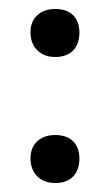

<svg xmlns="http://www.w3.org/2000/svg" viewBox="-20 -397 244 428"><path d="M48 -44Q48 -68 63 -82Q78 -96 103 -96Q129 -96 143 -82Q157 -68 157 -44Q157 -18 143 -3.5Q129 11 103 11Q78 11 63 -4Q48 -19 48 -44ZM48 -325Q48 -349 63 -363Q78 -377 103 -377Q129 -377 143 -363Q157 -349 157 -325Q157 -299 143 -284.5Q129 -270 103 -270Q78 -270 63 -285Q48 -300 48 -325Z"/></svg>

Font: Cormorant Infant SemiBold
Style: Regular
Weight: 600
Designer: Christian Thalmann (Catharsis Fonts)
Foundry: Catharsis Fonts
Version: Version 4.000